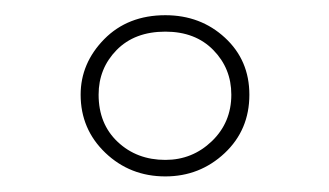

<svg xmlns="http://www.w3.org/2000/svg" viewBox="-20 -718 429 250"><path d="M85 -594.7Q85 -635.7 115.7 -667Q146.5 -698.2 195.3 -698.2Q241.2 -698.2 272.9 -668.9Q304.7 -639.6 304.7 -594.7Q304.7 -548.8 272.5 -518.6Q240.2 -488.3 195.3 -488.3Q149.4 -488.3 117.2 -519Q85 -549.8 85 -594.7ZM108.4 -594.7Q108.4 -556.6 133.3 -533.2Q158.2 -509.8 195.3 -509.8Q230.5 -509.8 255.9 -534.2Q281.2 -558.6 281.2 -594.7Q281.2 -628.9 257.8 -652.8Q234.4 -676.8 195.3 -676.8Q155.3 -676.8 131.8 -652.8Q108.4 -628.9 108.4 -594.7Z"/></svg>

Font: Gothic A1 Thin
Style: Regular
Weight: 250
Designer: HanYang I&C Co.,Ltd.
Foundry: HanYang I&C Co.,Ltd.
Version: Version 2.50